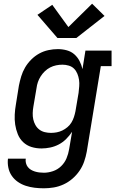

<svg xmlns="http://www.w3.org/2000/svg" viewBox="-20 -793 640 1036"><path d="M217 223Q191 223 166.5 220Q142 217 119 209.5Q96 202 76.5 188.5Q57 175 43.5 155.5Q30 136 25 111.5Q20 87 23 63H119Q117 75 120 87Q123 99 130 108Q137 117 147 123Q157 129 168.5 132.5Q180 136 192 137.5Q204 139 217 139Q241 139 266 130.5Q291 122 310 103.5Q329 85 339 61Q349 37 353 12L369 -82Q355 -61 337 -43Q319 -25 297 -13.5Q275 -2 251 3Q227 8 204 8Q175 8 149.5 0Q124 -8 105 -26Q86 -44 76 -69Q66 -94 62 -120.5Q58 -147 59.5 -175Q61 -203 66 -231L82 -331Q87 -356 94.5 -381Q102 -406 115.5 -429Q129 -452 148.5 -471.5Q168 -491 191.5 -504Q215 -517 241 -522.5Q267 -528 292 -528Q317 -528 340.5 -521.5Q364 -515 381 -500Q398 -485 409 -464Q420 -443 425 -420L441 -520H582V-436H524L448 26Q443 53 434 79Q425 105 409 128.5Q393 152 371 171Q349 190 323 202Q297 214 270 218.5Q243 223 217 223ZM255 -76Q271 -76 286.5 -79Q302 -82 316.5 -89Q331 -96 344 -107Q357 -118 365.5 -132Q374 -146 379 -161.5Q384 -177 387 -192L404 -292Q406 -310 407.5 -327.5Q409 -345 406.5 -362Q404 -379 397.5 -395Q391 -411 379.5 -422.5Q368 -434 351 -439Q334 -444 317 -444Q300 -444 283 -440.5Q266 -437 250.5 -429Q235 -421 222 -408.5Q209 -396 199.5 -381Q190 -366 184.5 -350Q179 -334 177 -317L160 -217Q157 -200 156.5 -182.5Q156 -165 159.5 -149Q163 -133 171 -118.5Q179 -104 192 -94Q205 -84 221.5 -80Q238 -76 255 -76ZM290 -588 182 -713 262 -767 349 -647 477 -773 544 -707 392 -588Z"/></svg>

Font: Iosevka Etoile Medium Oblique
Style: Regular
Weight: 500
Italic angle: -9°
Designer: Belleve Invis
Foundry: Belleve Invis
Version: Version 15.5.2; ttfautohint (v1.8.4)